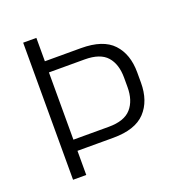

<svg xmlns="http://www.w3.org/2000/svg" viewBox="-118 -740 789 841"><g transform="rotate(-20 276.0 -319.5)"><path d="M309.5 -112.5H121V-164.5H307.5Q380 -164.5 412 -200.8Q444 -237 444 -300V-343.5Q444 -407 412.5 -442.5Q381 -478 309 -478H120V-530H310.5Q413 -530 459.5 -480.5Q506 -431 506 -345.5V-298Q506 -212.5 459 -162.5Q412 -112.5 309.5 -112.5ZM142.5 0H81V-639H142.5V-517V-493.5V-146V-129Z"/></g></svg>

Font: Anek Kannada Light
Style: Regular
Weight: 300
Designer: Vaishnavi Murthy, Maithili Shingre (Kannada) & Yesha Goshar (Latin)
Foundry: Ek Type
Version: Version 1.003